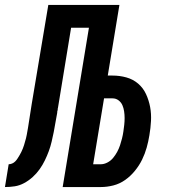

<svg xmlns="http://www.w3.org/2000/svg" viewBox="-63 -755 683 775"><path d="M-43 0 -28 -92Q-21 -92 -14 -95Q-7 -98 -1.5 -103.5Q4 -109 8 -115.5Q12 -122 16 -128.5Q20 -135 23 -141.5Q26 -148 29 -155Q32 -162 34 -169Q36 -176 38 -183Q40 -190 42 -197Q44 -204 45 -211Q46 -218 47.5 -225Q49 -232 50 -239Q54 -263 57.5 -287Q61 -311 65 -335L132 -735H419L372 -450H391Q420 -450 447 -442.5Q474 -435 494.5 -417.5Q515 -400 526.5 -375Q538 -350 543 -323Q548 -296 546.5 -267Q545 -238 540 -209Q536 -184 529 -159Q522 -134 510.5 -110.5Q499 -87 481.5 -65.5Q464 -44 442 -28.5Q420 -13 394.5 -6.5Q369 0 344 0H190L296 -643H224L171 -320Q170 -318 170 -316Q170 -314 170 -312L169 -308Q168 -306 168 -304Q168 -302 168 -300Q164 -281 161 -261.5Q158 -242 154 -222.5Q150 -203 145.5 -183.5Q141 -164 134 -145Q127 -126 118 -107.5Q109 -89 97 -72Q85 -55 69 -40.5Q53 -26 34.5 -16Q16 -6 -3.5 -3Q-23 0 -43 0ZM313 -92H344Q357 -92 370.5 -99Q384 -106 393.5 -117.5Q403 -129 410 -142Q417 -155 421.5 -168.5Q426 -182 429.5 -196Q433 -210 435 -224Q437 -237 438.5 -251Q440 -265 440 -278.5Q440 -292 438 -305.5Q436 -319 431 -330.5Q426 -342 415.5 -350Q405 -358 391 -358H357Z"/></svg>

Font: Iosevka SS04 SmBd Ex Obl
Style: Regular
Weight: 600
Width: 7
Italic angle: -9°
Monospace: yes
Designer: Belleve Invis
Foundry: Belleve Invis
Version: Version 19.0.0; ttfautohint (v1.8.4)